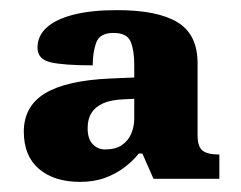

<svg xmlns="http://www.w3.org/2000/svg" viewBox="-20 -739 475 379"><path d="M138 -380Q87 -380 57 -405.5Q27 -431 27 -479Q27 -529 68.5 -554.5Q110 -580 197 -584L245 -586V-612Q245 -639 238 -656.5Q231 -674 204 -674Q177 -674 170 -655Q163 -636 163 -610Q106 -610 80 -616Q54 -622 54 -645Q54 -668 72 -684.5Q90 -701 125 -710Q160 -719 211 -719Q291 -719 330.5 -695Q370 -671 370 -614V-472Q370 -450 379.5 -442Q389 -434 413 -434V-386H283L261 -436H254Q242 -421 225.5 -408.5Q209 -396 187.5 -388Q166 -380 138 -380ZM187 -444Q208 -444 220.5 -452.5Q233 -461 239 -475Q245 -489 245 -505V-544L225 -543Q199 -542 183.5 -535Q168 -528 160.5 -516Q153 -504 153 -486Q153 -465 163 -454.5Q173 -444 187 -444Z"/></svg>

Font: Noto Serif Hebrew ExtraBold
Style: Regular
Weight: 800
Version: Version 2.003